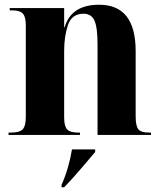

<svg xmlns="http://www.w3.org/2000/svg" viewBox="-20 -570 679 811"><path d="M16 0H318V-10H310Q276 -10 263.5 -23.5Q251 -37 251 -74V-356Q251 -416 267 -464Q283 -512 333 -512Q366 -512 379 -483Q392 -454 392 -383V0H618V-10H609Q575 -10 564 -24.5Q553 -39 553 -79V-354Q553 -550 399 -550Q281 -550 253 -455H251V-536H21V-526H35Q64 -526 76.5 -512.5Q89 -499 89 -463V-77Q89 -38 76 -24Q63 -10 27 -10H16ZM240 221H251Q284 187 322.5 142Q361 97 382 72V61H284Q271 141 240 211Z"/></svg>

Font: Noto Serif Display SemiCondensed Extra
Style: Regular
Weight: 800
Width: 4
Designer: Monotype Design Team
Foundry: Monotype Imaging Inc.
Version: Version 1.900